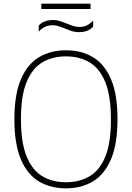

<svg xmlns="http://www.w3.org/2000/svg" viewBox="-20 -1025 724 1054"><path d="M342 9Q257.5 9 193.8 -29Q130 -67 94.5 -150.5Q59 -234 59 -370Q59 -506.5 94.8 -589.8Q130.5 -673 194.2 -711Q258 -749 342 -749Q427 -749 490.5 -711Q554 -673 589.5 -589.8Q625 -506.5 625 -370Q625 -234 589.2 -150.5Q553.5 -67 489.8 -29Q426 9 342 9ZM342 -24.5Q415.5 -24.5 471.2 -57Q527 -89.5 558 -164.8Q589 -240 589 -368Q589 -498 558 -574Q527 -650 471.2 -682.8Q415.5 -715.5 342 -715.5Q268.5 -715.5 213 -683Q157.5 -650.5 126.2 -575.2Q95 -500 95 -372Q95 -242 126.2 -166Q157.5 -90 213 -57.2Q268.5 -24.5 342 -24.5ZM414 -848.5Q392 -848.5 372.5 -855Q353 -861.5 335 -869Q318.5 -875.5 302.5 -881Q286.5 -886.5 270 -886.5Q245.5 -886.5 227 -877.8Q208.5 -869 192.5 -851V-884.5Q220 -915 270 -915Q292 -915 311.5 -908.5Q331 -902 349.5 -894.5Q366 -888 381.8 -882.5Q397.5 -877 414 -877Q439 -877 457.2 -885.8Q475.5 -894.5 491.5 -912.5V-879Q464 -848.5 414 -848.5ZM207 -975.5V-1005H477V-975.5Z"/></svg>

Font: Encode Sans Th
Style: Regular
Weight: 100
Designer: Multiple Designers
Foundry: Impallari Type
Version: Version 3.002; ttfautohint (v1.8.3) -l 8 -r 50 -G 200 -x 14 